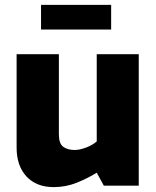

<svg xmlns="http://www.w3.org/2000/svg" viewBox="-20 -760 638 786"><path d="M200 6Q129 6 88.5 -37.5Q48 -81 48 -156V-538H221V-210Q221 -172 239 -159Q257 -146 286 -146Q306 -146 332.5 -156Q359 -166 376 -181V-538H548V0H405L376 -53Q341 -31 295.5 -12.5Q250 6 200 6ZM148 -639V-740H435V-639Z"/></svg>

Font: Exo Thin ExtraBold
Style: Regular
Weight: 800
Version: Version 2.000